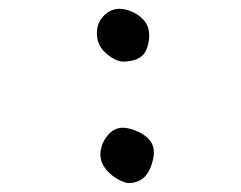

<svg xmlns="http://www.w3.org/2000/svg" viewBox="-20 -569 540 430"><path d="M266 -159Q241 -165 222 -184.5Q203 -204 205 -227.5Q207 -251 224.5 -269.5Q242 -288 269.5 -281Q297 -274 313 -257.5Q329 -241 323 -213.5Q317 -186 303.5 -172.5Q290 -159 266 -159ZM254 -431Q236 -433 216.5 -450.5Q197 -468 197 -494.5Q197 -521 216.5 -537.5Q236 -554 261.5 -547.5Q287 -541 302 -524Q317 -507 313.5 -479.5Q310 -452 295 -441.5Q280 -431 254 -431Z"/></svg>

Font: NaniFont Regular
Style: Regular
Weight: 400
Designer: Nanigashitei
Version: Version 1.036